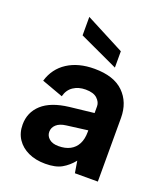

<svg xmlns="http://www.w3.org/2000/svg" viewBox="-136 -828 801 928"><g transform="rotate(20 264.5 -364.0)"><path d="M163 -734 363 -630V-546L163 -639ZM356 0 346 -61Q321 -30 289.5 -12Q258 6 205 6Q155 6 117.5 -11.5Q80 -29 59 -60.5Q38 -92 38 -135Q38 -198 83.5 -239.5Q129 -281 221 -292L346 -306V-341Q346 -362 327 -380Q308 -398 267 -398Q231 -398 204.5 -380.5Q178 -363 169 -328L59 -368Q79 -435 135 -471Q191 -507 273 -507Q373 -507 423.5 -457.5Q474 -408 474 -327V0ZM346 -217 238 -203Q205 -199 188 -183.5Q171 -168 171 -146Q171 -125 188 -110.5Q205 -96 236 -96Q271 -96 295.5 -109Q320 -122 333 -147Q346 -172 346 -209Z"/></g></svg>

Font: Albert Sans
Style: Bold
Weight: 700
Designer: Andreas Rasmussen
Foundry: a.Foundry
Version: Version 1.025